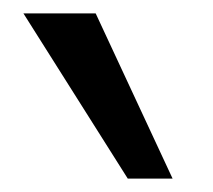

<svg xmlns="http://www.w3.org/2000/svg" viewBox="-20 -830 318 287"><path d="M123 -810 238 -563H171L15 -810Z"/></svg>

Font: M PLUS 1p
Style: Regular
Weight: 400
Version: Version 1.062